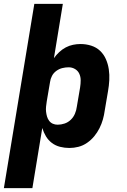

<svg xmlns="http://www.w3.org/2000/svg" viewBox="-35 -755 655 990"><path d="M-15 215 142 -735H289L243 -455Q255 -472 270.5 -486.5Q286 -501 304 -510.5Q322 -520 341.5 -524Q361 -528 380 -528Q409 -528 435.5 -519.5Q462 -511 481 -493Q500 -475 511 -450Q522 -425 526 -397.5Q530 -370 528.5 -341.5Q527 -313 522 -285L505 -185Q502 -162 495.5 -139Q489 -116 478 -94Q467 -72 451 -52.5Q435 -33 414 -18.5Q393 -4 369.5 2Q346 8 323 8Q298 8 274.5 2Q251 -4 232.5 -18Q214 -32 202 -52Q190 -72 183 -95L132 215ZM262 -112Q280 -112 298 -118Q316 -124 330 -137.5Q344 -151 351.5 -169Q359 -187 361 -204L378 -304Q381 -323 381 -341Q381 -359 374 -374.5Q367 -390 352 -399Q337 -408 319 -408Q303 -408 286.5 -404Q270 -400 255.5 -389.5Q241 -379 233 -363.5Q225 -348 223 -332L206 -232Q204 -219 202.5 -205.5Q201 -192 202.5 -179Q204 -166 207.5 -154Q211 -142 218.5 -132Q226 -122 237.5 -117Q249 -112 262 -112Z"/></svg>

Font: Iosevka Aile Heavy Oblique
Style: Regular
Weight: 900
Italic angle: -9°
Designer: Belleve Invis
Foundry: Belleve Invis
Version: Version 31.1.0; ttfautohint (v1.8.4)